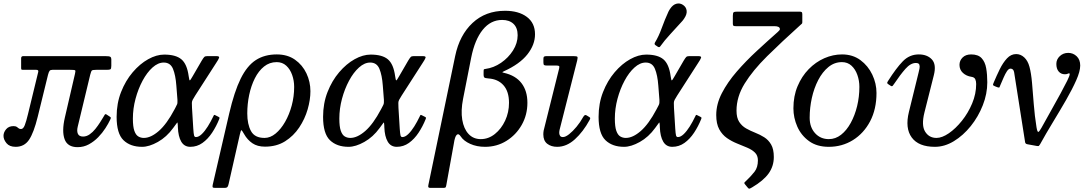

<svg xmlns="http://www.w3.org/2000/svg" viewBox="-76 -848 6377 1122"><path d="M574.5 -502V-463.5Q574.5 -446 569.2 -443Q564 -440 548 -440H488.5Q466 -440 461.2 -436.2Q456.5 -432.5 451 -410.5L378 -107Q372 -82 379.2 -66Q386.5 -50 409.5 -50Q429.5 -50 447.8 -62.8Q466 -75.5 481.2 -94.5Q496.5 -113.5 508.5 -132.5Q520.5 -151.5 528 -164Q532 -171 536 -177.5Q540 -184 548 -178L565.5 -166.5Q571.5 -162 571.8 -159.8Q572 -157.5 567.5 -147.5Q557.5 -126 540 -98.8Q522.5 -71.5 498 -46.2Q473.5 -21 443.2 -4.5Q413 12 377.5 12Q318.5 12 301.5 -34.5Q284.5 -81 303 -161L362.5 -418Q366.5 -434.5 362.8 -437.2Q359 -440 332.5 -440H230.5Q218.5 -440 213.8 -434Q209 -428 204.5 -410.5L144.5 -166Q121.5 -72.5 93.8 -31.2Q66 10 15.5 10Q-20.5 10 -38 -11.2Q-55.5 -32.5 -55.5 -54Q-55.5 -74.5 -40.2 -92.8Q-25 -111 2.5 -111Q15.5 -111 21.8 -106.8Q28 -102.5 33 -98.2Q38 -94 47 -94Q60 -94 68.8 -116.5Q77.5 -139 87.5 -181L147.5 -428Q150.5 -440 135.5 -440H58Q50.5 -440 49 -442.2Q47.5 -444.5 47.5 -452V-507Q47.5 -520 59.5 -520H540.5Q562.5 -520 568.5 -516Q574.5 -512 574.5 -502Z M1069 -47Q1085 -47 1103 -64.2Q1121 -81.5 1138.2 -109Q1155.5 -136.5 1170 -167Q1173 -173.5 1174.5 -175.8Q1176 -178 1182.5 -174.5L1199.5 -166Q1206 -162.5 1206.8 -160.5Q1207.5 -158.5 1205 -152Q1188 -109.5 1163.5 -72.5Q1139 -35.5 1107.2 -12.8Q1075.5 10 1036 10Q1001 10 983.2 -20.2Q965.5 -50.5 963.5 -103.5L963 -116.5Q962.5 -136 958.8 -131Q955 -126 936 -100Q897.5 -47 846.5 -18.5Q795.5 10 754.5 10Q685.5 10 645.5 -28.8Q605.5 -67.5 605.5 -165Q605.5 -244 631.5 -310.2Q657.5 -376.5 699.5 -425.8Q741.5 -475 790 -502Q838.5 -529 883.5 -529Q951.5 -529 984.2 -501.2Q1017 -473.5 1026.5 -403.5Q1030 -378 1033.2 -378.2Q1036.5 -378.5 1050.5 -403.5L1103 -494Q1113 -510.5 1118 -515.2Q1123 -520 1134.5 -520H1189Q1207.5 -520 1204.2 -510.2Q1201 -500.5 1186.5 -479L1065 -290Q1054.5 -273.5 1050 -264.8Q1045.5 -256 1045.2 -246.8Q1045 -237.5 1046 -218L1053.5 -96Q1055.5 -66.5 1058 -56.8Q1060.5 -47 1069 -47ZM881 -482.5Q847.5 -482.5 815.2 -453.5Q783 -424.5 757.2 -376.5Q731.5 -328.5 716 -270.8Q700.5 -213 700.5 -155Q700.5 -108 709 -83.8Q717.5 -59.5 732 -50.8Q746.5 -42 764.5 -42Q805.5 -42 852 -82.5Q898.5 -123 944 -209L949.5 -219.5Q958 -235 959.8 -240.5Q961.5 -246 961 -264.5L954.5 -348Q950 -409 934.8 -445.8Q919.5 -482.5 881 -482.5Z M1541.5 -530Q1604 -530 1647.8 -499.2Q1691.5 -468.5 1714.8 -419.2Q1738 -370 1738 -315Q1738 -265 1721.8 -208.8Q1705.5 -152.5 1672.5 -103Q1639.5 -53.5 1589.8 -22.2Q1540 9 1472.5 9Q1428 9 1398.8 -11Q1369.5 -31 1350.5 -64.5Q1338 -86.5 1334.8 -87.5Q1331.5 -88.5 1325.5 -62L1260 227Q1257.5 238.5 1253.5 244.2Q1249.5 250 1234.5 250H1182Q1168.5 250 1166.8 246Q1165 242 1167 232L1263.5 -185Q1293 -312 1330.2 -387.8Q1367.5 -463.5 1418.8 -496.8Q1470 -530 1541.5 -530ZM1643 -340Q1643 -377 1631.2 -410.2Q1619.5 -443.5 1596.8 -464.2Q1574 -485 1541 -485Q1499 -485 1467 -459.2Q1435 -433.5 1413.2 -390.2Q1391.5 -347 1380.2 -293.5Q1369 -240 1369 -185Q1369 -122 1390.8 -82Q1412.5 -42 1470 -42Q1503.5 -42 1534.5 -67.5Q1565.5 -93 1590 -135.8Q1614.5 -178.5 1628.8 -231.5Q1643 -284.5 1643 -340Z M2275.5 -47Q2291.5 -47 2309.5 -64.2Q2327.5 -81.5 2344.8 -109Q2362 -136.5 2376.5 -167Q2379.5 -173.5 2381 -175.8Q2382.5 -178 2389 -174.5L2406 -166Q2412.5 -162.5 2413.2 -160.5Q2414 -158.5 2411.5 -152Q2394.5 -109.5 2370 -72.5Q2345.5 -35.5 2313.8 -12.8Q2282 10 2242.5 10Q2207.5 10 2189.8 -20.2Q2172 -50.5 2170 -103.5L2169.5 -116.5Q2169 -136 2165.2 -131Q2161.5 -126 2142.5 -100Q2104 -47 2053 -18.5Q2002 10 1961 10Q1892 10 1852 -28.8Q1812 -67.5 1812 -165Q1812 -244 1838 -310.2Q1864 -376.5 1906 -425.8Q1948 -475 1996.5 -502Q2045 -529 2090 -529Q2158 -529 2190.8 -501.2Q2223.5 -473.5 2233 -403.5Q2236.5 -378 2239.8 -378.2Q2243 -378.5 2257 -403.5L2309.5 -494Q2319.5 -510.5 2324.5 -515.2Q2329.5 -520 2341 -520H2395.5Q2414 -520 2410.8 -510.2Q2407.5 -500.5 2393 -479L2271.5 -290Q2261 -273.5 2256.5 -264.8Q2252 -256 2251.8 -246.8Q2251.5 -237.5 2252.5 -218L2260 -96Q2262 -66.5 2264.5 -56.8Q2267 -47 2275.5 -47ZM2087.5 -482.5Q2054 -482.5 2021.8 -453.5Q1989.5 -424.5 1963.8 -376.5Q1938 -328.5 1922.5 -270.8Q1907 -213 1907 -155Q1907 -108 1915.5 -83.8Q1924 -59.5 1938.5 -50.8Q1953 -42 1971 -42Q2012 -42 2058.5 -82.5Q2105 -123 2150.5 -209L2156 -219.5Q2164.5 -235 2166.2 -240.5Q2168 -246 2167.5 -264.5L2161 -348Q2156.5 -409 2141.2 -445.8Q2126 -482.5 2087.5 -482.5Z M2532 234.5Q2530 245.5 2527 247.8Q2524 250 2513 250H2439Q2430 250 2427.5 246.2Q2425 242.5 2427.5 232L2584 -521Q2609.5 -643 2685.5 -714Q2761.5 -785 2875.5 -785Q2955 -785 3002.8 -749.2Q3050.5 -713.5 3050.5 -647.5Q3050.5 -586.5 3005.8 -530Q2961 -473.5 2869.5 -432Q2860 -427.5 2859.8 -426Q2859.5 -424.5 2868.5 -422.5Q2937 -407 2971.5 -362Q3006 -317 3006 -247.5Q3006 -176.5 2972.8 -118Q2939.5 -59.5 2883.5 -24.8Q2827.5 10 2758.5 10Q2710 10 2671.8 -7.2Q2633.5 -24.5 2616.5 -50.5Q2604 -70 2593 -60Q2582 -50 2576 -8ZM2760 -445Q2809 -451.5 2852 -481Q2895 -510.5 2922 -553.2Q2949 -596 2949 -642Q2949 -685.5 2924.8 -708.5Q2900.5 -731.5 2858.5 -731.5Q2791.5 -731.5 2745 -674Q2698.5 -616.5 2677.5 -511L2630 -270Q2616.5 -201.5 2625.2 -148.5Q2634 -95.5 2662 -65.2Q2690 -35 2733.5 -35Q2778.5 -35 2816 -65Q2853.5 -95 2876 -143.2Q2898.5 -191.5 2898.5 -247Q2898.5 -313.5 2866.2 -349.8Q2834 -386 2778.5 -389.5Q2757.5 -391 2753.8 -395.8Q2750 -400.5 2750 -410V-425Q2750 -438.5 2751.2 -441.5Q2752.5 -444.5 2760 -445Z M3297 -495 3194 -89Q3193 -85 3192.5 -80Q3192 -75 3192 -71Q3192 -63 3196.5 -55Q3201 -47 3213.5 -47Q3228.5 -47 3249.8 -63.8Q3271 -80.5 3293 -107Q3315 -133.5 3331.5 -163.5Q3335.5 -170.5 3340.2 -174.2Q3345 -178 3353 -173L3364.5 -166Q3371 -162.5 3372.8 -159.2Q3374.5 -156 3369.5 -147Q3332 -78 3283.5 -34Q3235 10 3180 10Q3145 10 3122 -7.8Q3099 -25.5 3099 -63Q3099 -67 3099.5 -73.8Q3100 -80.5 3101 -85L3191.5 -448Q3194 -459 3191 -462Q3188 -465 3175.5 -465H3119.5Q3107 -465 3103.2 -468.2Q3099.5 -471.5 3099.5 -484V-504Q3099.5 -514.5 3103.8 -517.2Q3108 -520 3117.5 -520H3275.5Q3295 -520 3298 -516Q3301 -512 3297 -495Z M3885.5 -47Q3901.5 -47 3919.5 -64.2Q3937.5 -81.5 3954.8 -109Q3972 -136.5 3986.5 -167Q3989.5 -173.5 3991 -175.8Q3992.5 -178 3999 -174.5L4016 -166Q4022.5 -162.5 4023.2 -160.5Q4024 -158.5 4021.5 -152Q4004.5 -109.5 3980 -72.5Q3955.5 -35.5 3923.8 -12.8Q3892 10 3852.5 10Q3817.5 10 3799.8 -20.2Q3782 -50.5 3780 -103.5L3779.5 -116.5Q3779 -136 3775.2 -131Q3771.5 -126 3752.5 -100Q3714 -47 3663 -18.5Q3612 10 3571 10Q3502 10 3462 -28.8Q3422 -67.5 3422 -165Q3422 -244 3448 -310.2Q3474 -376.5 3516 -425.8Q3558 -475 3606.5 -502Q3655 -529 3700 -529Q3768 -529 3800.8 -501.2Q3833.5 -473.5 3843 -403.5Q3846.5 -378 3849.8 -378.2Q3853 -378.5 3867 -403.5L3919.5 -494Q3929.5 -510.5 3934.5 -515.2Q3939.5 -520 3951 -520H4005.5Q4024 -520 4020.8 -510.2Q4017.5 -500.5 4003 -479L3881.5 -290Q3871 -273.5 3866.5 -264.8Q3862 -256 3861.8 -246.8Q3861.5 -237.5 3862.5 -218L3870 -96Q3872 -66.5 3874.5 -56.8Q3877 -47 3885.5 -47ZM3697.5 -482.5Q3664 -482.5 3631.8 -453.5Q3599.5 -424.5 3573.8 -376.5Q3548 -328.5 3532.5 -270.8Q3517 -213 3517 -155Q3517 -108 3525.5 -83.8Q3534 -59.5 3548.5 -50.8Q3563 -42 3581 -42Q3622 -42 3668.5 -82.5Q3715 -123 3760.5 -209L3766 -219.5Q3774.5 -235 3776.2 -240.5Q3778 -246 3777.5 -264.5L3771 -348Q3766.5 -409 3751.2 -445.8Q3736 -482.5 3697.5 -482.5ZM3912.5 -726.5Q3876.5 -686.5 3841.5 -648.8Q3806.5 -611 3782 -576.5Q3777 -569 3767 -575.5L3754.5 -584Q3746 -589.5 3751.5 -599.5Q3773.5 -635.5 3791 -684Q3808.5 -732.5 3830.5 -780.5Q3833 -785.5 3835.2 -789Q3837.5 -792.5 3840 -796.5Q3856 -820.5 3876.5 -826Q3897 -831.5 3915 -819.5Q3933.5 -807.5 3936.5 -786.5Q3939.5 -765.5 3923 -741Q3920.5 -737.5 3918.2 -734Q3916 -730.5 3912.5 -726.5Z M4224.5 -695Q4213.5 -695 4210 -697.5Q4206.5 -700 4206.5 -710.5V-755Q4206.5 -772.5 4211.2 -776.2Q4216 -780 4233.5 -780H4595.5Q4605 -780 4608.8 -777.2Q4612.5 -774.5 4612.5 -764.5V-718Q4612.5 -711.5 4609.2 -708.8Q4606 -706 4602 -702.5Q4491.5 -603 4407.2 -519.8Q4323 -436.5 4275.5 -359.5Q4228 -282.5 4228 -201.5Q4228 -159.5 4243.8 -135.5Q4259.5 -111.5 4284.2 -97.5Q4309 -83.5 4337 -72.5Q4365 -61.5 4389.8 -46Q4414.5 -30.5 4430.2 -3.5Q4446 23.5 4446 69.5Q4446 123 4416 165.2Q4386 207.5 4319 247Q4305.5 255 4301.8 254.8Q4298 254.5 4291 245.5L4277.5 229Q4272.5 223 4273.5 220.2Q4274.5 217.5 4285.5 207.5Q4314 180.5 4333.5 155.2Q4353 130 4353 89Q4353 60.5 4335.5 43.5Q4318 26.5 4290.2 14.8Q4262.5 3 4231.2 -9.5Q4200 -22 4172.2 -41.2Q4144.5 -60.5 4127 -92.5Q4109.5 -124.5 4109.5 -176Q4109.5 -240 4142.5 -303.8Q4175.5 -367.5 4229.2 -429.5Q4283 -491.5 4346.2 -550Q4409.5 -608.5 4469.5 -661.5Q4481.5 -672 4481.5 -677.5Q4481.5 -695 4449.5 -695Z M4560.5 -215Q4560.5 -286.5 4584.8 -344.2Q4609 -402 4649.8 -443.8Q4690.5 -485.5 4741.2 -507.8Q4792 -530 4844.5 -530Q4907 -530 4952 -496.8Q4997 -463.5 5021.5 -411.8Q5046 -360 5046 -305Q5046 -210 5008.8 -139.2Q4971.5 -68.5 4908.2 -29.2Q4845 10 4767 10Q4698 10 4652 -23.2Q4606 -56.5 4583.2 -108.2Q4560.5 -160 4560.5 -215ZM4655.5 -160Q4655.5 -104.5 4687 -69.8Q4718.5 -35 4767.5 -35Q4806.5 -35 4839 -60.5Q4871.5 -86 4895.5 -129.8Q4919.5 -173.5 4932.8 -228Q4946 -282.5 4946 -340Q4946 -377 4934.2 -410.2Q4922.5 -443.5 4899.8 -464.2Q4877 -485 4844 -485Q4800 -485 4765 -456.2Q4730 -427.5 4705.5 -380.2Q4681 -333 4668.2 -275.5Q4655.5 -218 4655.5 -160Z M5235.5 -194 5292 -424Q5294.5 -434 5297.2 -447Q5300 -460 5296.5 -470Q5293 -480 5276 -480Q5245.5 -480 5215 -445.5Q5184.5 -411 5150.5 -360Q5145.5 -352 5141 -347Q5136.5 -342 5130 -346L5117.5 -354Q5109 -359.5 5108.5 -362.8Q5108 -366 5113 -374Q5161 -450 5200 -490Q5239 -530 5293 -530Q5342.5 -530 5369.8 -500.5Q5397 -471 5381 -408L5326 -190Q5307.5 -115.5 5330.2 -78.8Q5353 -42 5396.5 -42Q5429 -42 5468.8 -69.2Q5508.5 -96.5 5545 -142Q5581.5 -187.5 5605 -243.5Q5628.5 -299.5 5628.5 -357Q5628.5 -373.5 5623.2 -385Q5618 -396.5 5601.5 -399Q5571 -403.5 5551 -422Q5531 -440.5 5531 -469Q5531 -494 5549.2 -512Q5567.5 -530 5599 -530Q5640 -530 5660.2 -508.2Q5680.5 -486.5 5687 -449.5Q5693.5 -412.5 5693.5 -367Q5693.5 -299.5 5667.2 -232.8Q5641 -166 5596.8 -111Q5552.5 -56 5498.2 -23Q5444 10 5387.5 10Q5292 10 5252 -44.5Q5212 -99 5235.5 -194Z M6147 -414Q6124.5 -414 6110.8 -430Q6097 -446 6097 -474.5Q6097 -501 6117.2 -520Q6137.5 -539 6166.5 -539Q6195 -539 6215.8 -519.2Q6236.5 -499.5 6236.5 -465Q6236.5 -431 6213.2 -378.8Q6190 -326.5 6153.8 -263.5Q6117.5 -200.5 6077 -134Q6036.5 -67.5 6002 -5Q5997.5 2.5 5995 4.5Q5992.5 6.5 5983 5L5928 -5Q5916 -7 5914.5 -17L5850.5 -424.5Q5847 -447 5829 -447Q5818.5 -447 5808.5 -432Q5798.5 -417 5789 -395Q5779.5 -373 5770 -351Q5766.5 -342 5764.8 -338.2Q5763 -334.5 5753 -338L5739 -343.5Q5726.5 -348.5 5726.8 -352.5Q5727 -356.5 5732 -368Q5748 -406 5766.5 -443.8Q5785 -481.5 5808.5 -506.8Q5832 -532 5862 -532Q5888.5 -532 5909.5 -512.5Q5930.5 -493 5940 -457.5Q5950 -421 5955 -363Q5960 -305 5965.2 -237.8Q5970.5 -170.5 5981 -105Q5986 -75 5992 -77.2Q5998 -79.5 6010 -101Q6039.5 -154.5 6068.8 -206.5Q6098 -258.5 6122 -302.5Q6146 -346.5 6160.5 -376Q6175 -405.5 6175 -414Q6175 -420 6171.5 -420Q6169 -420 6163.2 -417Q6157.5 -414 6147 -414Z"/></svg>

Font: Besley
Style: Italic
Weight: 400
Italic angle: -13°
Designer: Owen Earl
Foundry: indestructible type*
Version: Version 4.000; ttfautohint (v1.8.4.7-5d5b)